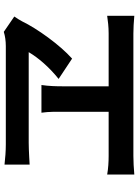

<svg xmlns="http://www.w3.org/2000/svg" viewBox="126 -886 747 1040"><g transform="rotate(-90 500.0 -365.5)"><path d="M931 -662 848 -719C826 -712 799 -708 771 -708C673 -708 333 -708 238 -708C204 -708 163 -711 129 -715V-579C129 -579 208 -584 247 -584C319 -584 671 -584 738 -584C708 -533 658 -474 593 -422L703 -349C778 -416 866 -539 905 -620C912 -634 921 -647 931 -662ZM75 -159V-12C110 -15 146 -17 176 -17H839C863 -17 905 -15 935 -12V-159C908 -155 875 -151 839 -151H553V-399C553 -434 554 -474 560 -515H410C416 -474 415 -433 415 -400V-151H176C145 -151 108 -153 75 -159Z"/></g></svg>

Font: Noto Sans Mono CJK HK
Style: Bold
Weight: 700
Designer: Ryoko NISHIZUKA 西塚涼子 (kana, bopomofo & ideographs); Paul D. Hunt (Latin, Greek & Cyrillic); Sandoll Communications 산돌커뮤니
Foundry: Adobe
Version: Version 2.004;hotconv 1.0.118;makeotfexe 2.5.65603